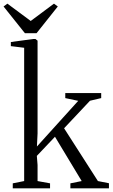

<svg xmlns="http://www.w3.org/2000/svg" viewBox="-52 -1033 618 1053"><path d="M18 0V-27.5L80.5 -40V-771L7.5 -780V-802.5L129 -819H142.5L154 -810V-301L150.5 -229.5L377 -480L306 -495V-522.5H503V-495L441.5 -480.5L299.5 -329.5L485 -40L545.5 -28V0H334V-27.5L396 -40L249.5 -283L150 -178L154 -128V-40L222.5 -27.5V0ZM84.5 -851 -32.5 -997.5 -11.5 -1013 116.5 -918 244 -1013 265 -997.5 148.5 -851Z"/></svg>

Font: Merriweather 96pt Light
Style: Regular
Weight: 300
Version: Version 2.100